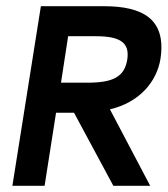

<svg xmlns="http://www.w3.org/2000/svg" viewBox="-20 -600 541 620"><path d="M20 0H124L161 -236H219L346 0H465L335 -247C430 -269 486 -336 498 -409C518 -538 442 -580 315 -580H112ZM177 -333 200 -483H290C370 -483 399 -461 391 -408C382 -351 344 -333 262 -333Z"/></svg>

Font: Charger Sport
Style: BlkObl
Weight: 900
Designer: Jasper
Foundry: Cannot Into Space Fonts
Version: Version 1.1